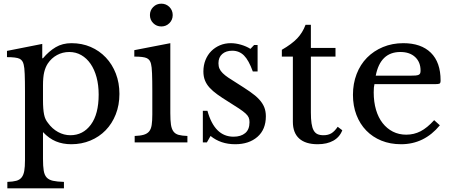

<svg xmlns="http://www.w3.org/2000/svg" viewBox="-20 -775 2465 1045"><path d="M210 -458H214Q246 -496 283 -518Q320 -540 369 -540Q426 -540 473.5 -519.5Q521 -499 556 -462Q591 -425 610.5 -374.5Q630 -324 630 -264Q630 -203 610 -152.5Q590 -102 555 -66Q520 -30 472 -10Q424 10 368 10Q322 10 284.5 -5.5Q247 -21 214 -56V90Q214 130 218 154Q222 178 234 191Q246 204 268.5 209Q291 214 328 215V250H20V215Q50 214 68.5 209Q87 204 97.5 191Q108 178 112 155.5Q116 133 116 97V-277Q116 -335 114.5 -372Q113 -409 109 -423Q104 -447 86 -455.5Q68 -464 18 -464V-498L210 -536ZM240 -429Q227 -409 220.5 -382Q214 -355 214 -310V-232Q214 -205 215.5 -185.5Q217 -166 220 -151.5Q223 -137 228 -126.5Q233 -116 241 -106Q264 -74 296 -56.5Q328 -39 363 -39Q432 -39 474.5 -96.5Q517 -154 517 -260Q517 -312 505.5 -354.5Q494 -397 473 -427.5Q452 -458 422.5 -475Q393 -492 357 -492Q321 -492 290.5 -475.5Q260 -459 240 -429Z M907 -159Q907 -120 910.5 -96.5Q914 -73 924 -59.5Q934 -46 952 -41Q970 -36 1000 -35V0H713V-35Q743 -36 762 -41.5Q781 -47 791.5 -59.5Q802 -72 805.5 -94.5Q809 -117 809 -152V-280Q809 -338 807.5 -375.5Q806 -413 802 -427Q797 -450 779 -458.5Q761 -467 711 -467V-502L907 -540ZM796 -693Q796 -719 814 -737Q832 -755 858 -755Q884 -755 902 -737Q920 -719 920 -693Q920 -667 902 -649Q884 -631 858 -631Q832 -631 814 -649Q796 -667 796 -693Z M1106 0H1084V-172H1109Q1148 -31 1251 -31Q1291 -31 1314.5 -50.5Q1338 -70 1338 -110Q1338 -125 1333.5 -135.5Q1329 -146 1316.5 -157.5Q1304 -169 1281.5 -184Q1259 -199 1222 -222Q1188 -243 1163 -261Q1138 -279 1121 -297.5Q1104 -316 1095.5 -337.5Q1087 -359 1087 -386Q1087 -420 1098.5 -448.5Q1110 -477 1130 -497Q1150 -517 1177 -528.5Q1204 -540 1236 -540Q1263 -540 1292 -531.5Q1321 -523 1343 -509L1363 -530H1382V-386H1356Q1334 -447 1308 -473Q1282 -499 1244 -499Q1210 -499 1189.5 -481Q1169 -463 1169 -431Q1169 -414 1174.5 -401.5Q1180 -389 1192 -377Q1204 -365 1222.5 -352.5Q1241 -340 1267 -324Q1310 -297 1340.5 -276Q1371 -255 1390 -234.5Q1409 -214 1418 -192Q1427 -170 1427 -142Q1427 -70 1381 -30Q1335 10 1260 10Q1181 10 1126 -35Z M1514 -467V-504Q1568 -535 1597.5 -566Q1627 -597 1643 -640H1672V-514H1806V-467H1672V-163Q1672 -128 1675.5 -104Q1679 -80 1687 -65.5Q1695 -51 1708 -45Q1721 -39 1741 -39Q1766 -39 1783.5 -49.5Q1801 -60 1818 -85L1843 -66Q1829 -29 1794.5 -9.5Q1760 10 1709 10Q1643 10 1608.5 -21Q1574 -52 1574 -112V-467Z M2374 -93Q2289 10 2163 10Q2104 10 2056 -9.5Q2008 -29 1973.5 -64.5Q1939 -100 1920 -149.5Q1901 -199 1901 -259Q1901 -320 1921 -372Q1941 -424 1977.5 -461Q2014 -498 2064.5 -519Q2115 -540 2175 -540Q2272 -540 2325 -488Q2378 -436 2378 -337Q2378 -323 2372.5 -320Q2367 -317 2347 -317H2018Q2014 -302 2014 -272Q2014 -220 2026.5 -177.5Q2039 -135 2062.5 -105Q2086 -75 2118.5 -58.5Q2151 -42 2191 -42Q2233 -42 2269 -60.5Q2305 -79 2343 -121ZM2209 -363Q2229 -363 2241 -364Q2253 -365 2259 -368Q2265 -371 2267 -376.5Q2269 -382 2269 -391Q2269 -437 2239.5 -464.5Q2210 -492 2159 -492Q2050 -492 2025 -363Z"/></svg>

Font: SVN-Libre Baskerville
Style: Regular
Weight: 400
Designer: Pablo Impallari, Rodrigo Fuenzalida
Foundry: Pablo Impallari, Rodrigo Fuenzalida
Version: Version 1.000; ttfautohint (v1.8.4)